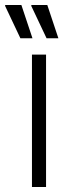

<svg xmlns="http://www.w3.org/2000/svg" viewBox="-61 -743 270 763"><path d="M66 0V-526H122V0ZM124 -591 63 -720 64 -723H127L171 -591ZM20 -591 -41 -720 -40 -723H24L68 -591Z"/></svg>

Font: Archivo SemiCondensed ExtraLight
Style: Regular
Weight: 250
Width: 4
Designer: Hector Gatti
Foundry: Omnibus-Type
Version: Version 2.001